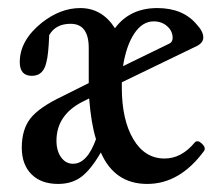

<svg xmlns="http://www.w3.org/2000/svg" viewBox="-20 -445 555 476"><path d="M124 11Q82 11 58 -13Q34 -37 34 -79Q34 -124 55.5 -151.5Q77 -179 136 -207L200 -239V-260V-326Q200 -386 155 -386Q118 -386 102 -358Q100 -308 95 -291Q88 -257 59 -257Q29 -257 29 -291Q29 -345 84 -389Q130 -425 179 -425Q233 -425 265 -375Q302 -425 370 -425Q434 -425 468 -384Q484 -367 484 -352Q484 -337 462 -328L282 -241V-228Q282 -148 310.5 -100Q339 -52 388 -52Q430 -52 463 -92Q470 -99 480.5 -89Q491 -79 486 -71Q426 11 345 11Q264 11 230 -67Q205 -24 181.5 -6.5Q158 11 124 11ZM361 -392Q333 -392 313 -362Q293 -332 285 -281L400 -337Q408 -341 408 -351Q408 -368 394.5 -380Q381 -392 361 -392ZM120 -96Q120 -71 131.5 -55Q143 -39 161 -39Q196 -39 218 -100Q206 -138 201 -201L185 -193Q120 -160 120 -96Z"/></svg>

Font: Junicode Cond Medium
Style: Regular
Weight: 500
Width: 3
Designer: Peter S. Baker
Version: Version 2.201